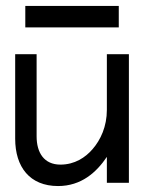

<svg xmlns="http://www.w3.org/2000/svg" viewBox="-20 -614 491 645"><path d="M379 -594H65V-522H379ZM31 -432V-148C31 -53 80 11 175 11C253 11 304 -35 339 -87V0H413V-432H339V-245C339 -189 318 -144 291 -113C267 -85 231 -61 183 -61C128 -61 103 -101 103 -156V-432Z"/></svg>

Font: Charger
Style: Regular
Weight: 400
Designer: Jasper
Foundry: Cannot Into Space Fonts
Version: Version 0.98